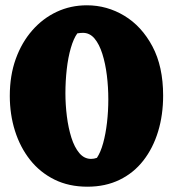

<svg xmlns="http://www.w3.org/2000/svg" viewBox="-20 -688 654 725"><path d="M310 17Q240 17 185.5 -10Q131 -37 93.5 -84.5Q56 -132 36.5 -194Q17 -256 17 -326Q17 -403 39.5 -465.5Q62 -528 102 -573.5Q142 -619 194.5 -643.5Q247 -668 308 -668Q384 -668 449.5 -628.5Q515 -589 555.5 -513Q596 -437 596 -327Q596 -254 577 -191.5Q558 -129 521.5 -82Q485 -35 431.5 -9Q378 17 310 17ZM324 -88Q335 -88 346 -92Q360 -113 369.5 -147.5Q379 -182 384 -225Q389 -268 389 -313Q389 -359 383.5 -403.5Q378 -448 366.5 -484.5Q355 -521 337 -542.5Q319 -564 293 -564Q289 -564 283.5 -563.5Q278 -563 272 -562Q258 -543 247.5 -507Q237 -471 232 -426Q227 -381 227 -336Q227 -293 232.5 -249Q238 -205 249.5 -168.5Q261 -132 279.5 -110Q298 -88 324 -88Z"/></svg>

Font: Eczar ExtraBold
Style: Regular
Weight: 800
Designer: Vaibhav Singh
Foundry: Rosetta Type Foundry
Version: Version 2.000